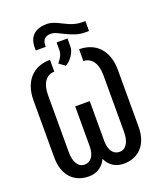

<svg xmlns="http://www.w3.org/2000/svg" viewBox="-166 -1015 931 1126"><g transform="rotate(-20 300.0 -452.5)"><path d="M391.6 -710.4Q429.7 -710.4 461.4 -698Q493.2 -685.5 515.9 -661.1Q538.6 -636.7 551.3 -600.8Q564 -564.9 564 -518.1V-164.1Q564 -121.6 552.7 -89.1Q541.5 -56.6 521.2 -34.7Q501 -12.7 472.4 -1.2Q443.8 10.3 409.7 10.3Q372.6 10.3 344.5 -7.3Q316.4 -24.9 300.8 -59.1Q284.7 -24.9 256.6 -7.3Q228.5 10.3 191.9 10.3Q157.2 10.3 128.9 -1.2Q100.6 -12.7 80.3 -34.7Q60.1 -56.6 48.8 -89.1Q37.6 -121.6 37.6 -164.1V-518.1Q37.6 -564.9 50 -600.8Q62.5 -636.7 85.2 -661.1Q107.9 -685.5 139.6 -698Q171.4 -710.4 210 -710.4V-636.7Q171.9 -636.2 150.1 -605.5Q128.4 -574.7 128.4 -518.1V-164.1Q128.4 -116.7 145.3 -90.1Q162.1 -63.5 191.9 -63.5Q221.2 -63.5 238.3 -87.9Q255.4 -112.3 255.4 -155.3V-403.3H346.2V-155.3Q346.2 -112.3 363.3 -87.9Q380.4 -63.5 409.7 -63.5Q439 -63.5 456.1 -90.1Q473.1 -116.7 473.6 -164.1V-518.1Q473.1 -574.7 451.2 -605.5Q429.2 -636.2 391.6 -636.7ZM482.9 -853V-791H462.4Q426.8 -791 398.4 -800.8Q370.1 -810.5 346.7 -822Q323.2 -833.5 303.5 -843Q283.7 -852.5 265.1 -852.5Q240.7 -852.5 226.8 -839.4Q212.9 -826.2 212.9 -799.3L212.4 -790.5H150.4V-808.1Q150.4 -861.8 180.2 -888.2Q210 -914.6 263.2 -914.6Q279.8 -914.6 295.2 -909.9Q310.5 -905.3 325.4 -898.7Q340.3 -892.1 355.5 -884Q370.6 -876 387.2 -869.1Q403.8 -862.3 422.6 -857.7Q441.4 -853 463.4 -853ZM248.5 -673.3Q264.6 -692.9 272.9 -710.2Q281.2 -727.5 281.2 -746.1V-793H349.1V-743.2Q349.1 -729 343.8 -714.6Q338.4 -700.2 329.6 -687.3Q320.8 -674.3 309.3 -663.3Q297.9 -652.3 285.6 -646Z"/></g></svg>

Font: Roboto Mono
Style: Regular
Weight: 400
Designer: Google
Version: Version 2.000985; 2015; ttfautohint (v1.3)